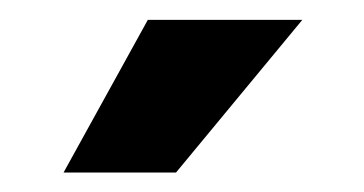

<svg xmlns="http://www.w3.org/2000/svg" viewBox="-20 -762 372 196"><path d="M44.9 -585.9 130.9 -741.7H288.6L159.7 -585.9Z"/></svg>

Font: Inter 28pt ExtraBold
Style: Regular
Weight: 800
Designer: Rasmus Andersson
Foundry: rsms
Version: Version 4.001;git-66647c0bb